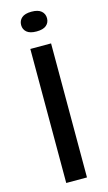

<svg xmlns="http://www.w3.org/2000/svg" viewBox="-140 -977 576 1024"><g transform="rotate(-15 148.0 -465.0)"><path d="M91 0V-740H205.5V0ZM148 -821.5Q111.5 -821.5 94 -836.5Q76.5 -851.5 76.5 -875.5Q76.5 -900 94 -915.2Q111.5 -930.5 148 -930.5Q184.5 -930.5 202 -915.2Q219.5 -900 219.5 -875.5Q219.5 -851.5 202 -836.5Q184.5 -821.5 148 -821.5Z"/></g></svg>

Font: Encode Sans Expanded Expanded Medium
Style: Regular
Weight: 500
Width: 7
Designer: Multiple Designers
Foundry: Impallari Type
Version: Version 3.000; ttfautohint (v1.8.3) -l 8 -r 50 -G 200 -x 14 